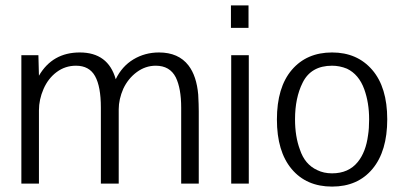

<svg xmlns="http://www.w3.org/2000/svg" viewBox="-20 -679 1495 710"><path d="M124 0H59V-475H122L124 -399Q174 -485 275 -485Q380 -485 408 -386Q431 -434 473.5 -459.5Q516 -485 568 -485Q640 -485 677 -437Q707 -398 713 -329Q715 -291 715 -267V0H650V-281Q650 -352 630 -393Q608 -436 556 -436Q518 -436 486 -412.5Q454 -389 436 -351Q419 -312 419 -275V0H353V-281Q353 -359 331.5 -397.5Q310 -436 261 -436Q221 -436 189.5 -412.5Q158 -389 141 -350Q124 -311 124 -271Z M835 0V-475H900V0ZM834 -576V-659H899V-576Z M1099 -373Q1071 -317 1071 -238Q1071 -174 1089 -126Q1107 -71 1153 -50Q1177 -38 1208 -38Q1269 -38 1303 -80Q1333 -117 1341 -179Q1345 -203 1345 -238Q1345 -299 1327 -349Q1307 -404 1263 -425Q1236 -436 1208 -436Q1130 -436 1099 -373ZM1004 -237Q1004 -356 1059 -420.5Q1114 -485 1208 -485Q1301 -485 1356.5 -420.5Q1412 -356 1412 -238Q1412 -120 1357.5 -54.5Q1303 11 1208 11Q1113 11 1058.5 -54Q1004 -119 1004 -237Z"/></svg>

Font: Pavanam
Style: Regular
Weight: 400
Designer: Tharique Azeez
Foundry: Tharique Azeez
Version: Version 1.86; ttfautohint (v1.3) -l 8 -r 50 -G 200 -x 14 -D 